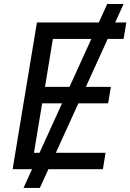

<svg xmlns="http://www.w3.org/2000/svg" viewBox="-20 -839 646 952"><path d="M96.7 92.8 511.7 -819.3H592.8L177.7 92.8ZM42.5 0 163.1 -727.5H606.4L592.8 -646H242.2L203.1 -408.2H529.8L516.1 -326.7H189L148.4 -81.5H503.4L490.2 0Z"/></svg>

Font: Inter
Style: Italic
Weight: 400
Italic angle: -9.3988°
Designer: Rasmus Andersson
Foundry: rsms
Version: Version 4.001;git-66647c0bb